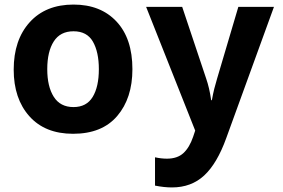

<svg xmlns="http://www.w3.org/2000/svg" viewBox="-20 -576 1240 841"><path d="M560 -273Q560 -407 490.5 -481.5Q421 -556 302 -556Q180 -556 110 -478.5Q40 -401 40 -271Q40 -144 108.5 -67Q177 10 300 10Q427 10 493.5 -68Q560 -146 560 -273ZM187 -273Q187 -350 215.5 -394.5Q244 -439 302 -439Q361 -439 387 -393.5Q413 -348 413 -273Q413 -196 386 -151.5Q359 -107 302 -107Q244 -107 215.5 -152Q187 -197 187 -273ZM971 29 1180 -546H1024L931 -232Q924 -209 918.5 -187Q913 -165 908 -137H905Q901 -165 895.5 -188.5Q890 -212 883 -232L778 -546H620L835 -4L826 23Q810 70 783.5 94.5Q757 119 711 119Q686 119 659 113V237Q699 245 733 245Q818 245 874.5 192.5Q931 140 971 29Z"/></svg>

Font: Noto Sans Mono UI
Style: Bold
Weight: 700
Designer: Monotype Design team
Foundry: Monotype Imaging Inc.
Version: 1.000